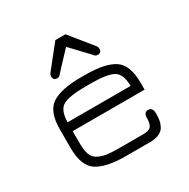

<svg xmlns="http://www.w3.org/2000/svg" viewBox="-154 -813 936 953"><g transform="rotate(-30 314.5 -337.0)"><path d="M545.9 -278.3V-239.3H133.8V-172.9Q133.8 -130.9 142.1 -106.4Q150.4 -82 173.8 -69.8Q197.3 -57.6 224.1 -54.2Q251 -50.8 300.8 -50.8H431.6Q462.9 -50.8 474.1 -64.5Q485.4 -78.1 485.4 -111.3Q485.4 -143.6 510.7 -143.6Q536.1 -143.6 536.1 -108.4Q536.1 -85.9 533.2 -69.3Q530.3 -52.7 521 -35.6Q511.7 -18.6 490.7 -9.3Q469.7 0 438.5 0H300.8Q188.5 0 135.7 -34.7Q83 -69.3 83 -171.9V-278.3Q83 -380.9 135.7 -415.5Q188.5 -450.2 300.8 -450.2H329.1Q441.4 -450.2 493.7 -415.5Q545.9 -380.9 545.9 -278.3ZM329.1 -399.4H300.8Q206.1 -399.4 170.4 -379.4Q134.8 -359.4 133.8 -290H495.1Q494.1 -359.4 458.5 -379.4Q422.9 -399.4 329.1 -399.4ZM182.6 -544.9 285.2 -673.8H342.8L447.3 -544.9Q453.1 -537.1 453.1 -527.3Q453.1 -504.9 430.7 -504.9Q425.8 -504.9 421.4 -506.8Q417 -508.8 415.5 -510.3Q414.1 -511.7 409.2 -517.6Q404.3 -523.4 403.3 -524.4L314.5 -618.2L226.6 -524.4Q224.6 -522.5 221.7 -518.6Q218.8 -514.6 216.8 -513.2Q214.8 -511.7 212.4 -509.3Q210 -506.8 206.5 -505.9Q203.1 -504.9 199.2 -504.9Q176.8 -504.9 176.8 -527.3Q176.8 -537.1 182.6 -544.9Z"/></g></svg>

Font: Jura
Style: Book
Weight: 400
Version: Version 2.3